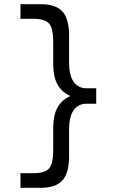

<svg xmlns="http://www.w3.org/2000/svg" viewBox="-20 -790 543 920"><path d="M175 110H78V40H138Q176 40 197 30.5Q218 21 226.5 -3Q235 -27 235 -70V-178Q235 -237 255 -274Q275 -311 316 -329V-331Q275 -349 255 -386Q235 -423 235 -482V-590Q235 -633 226.5 -657Q218 -681 197 -690.5Q176 -700 138 -700H78V-770H175Q247 -770 279 -735Q311 -700 311 -620V-490Q311 -430 332.5 -398.5Q354 -367 395 -367H441V-293H395Q354 -293 332.5 -261.5Q311 -230 311 -170V-40Q311 39 279 74.5Q247 110 175 110Z"/></svg>

Font: M PLUS 1
Style: Regular
Weight: 400
Designer: Coji Morishita
Foundry: UNDERFOREST DESIGN
Version: Version 1.001